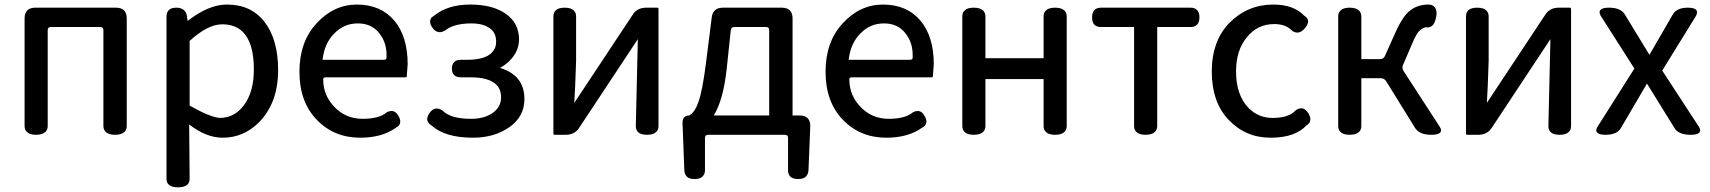

<svg xmlns="http://www.w3.org/2000/svg" viewBox="-20 -552 7436 835"><path d="M177.7 21.5Q165 34.2 136.7 34.2Q108.4 34.2 96.7 21.5Q86.9 12.7 86.9 -3.9V-471.7Q86.9 -495.1 98.6 -506.8Q110.4 -518.6 133.8 -518.6H484.4Q507.8 -518.6 519.5 -506.8Q531.2 -495.1 531.2 -471.7V-3.9Q531.2 11.7 521.5 21.5Q508.8 34.2 480.5 34.2Q452.1 34.2 439.5 21.5Q429.7 11.7 429.7 -3.9V-420.9Q429.7 -427.7 426.3 -431.2Q422.9 -434.6 416 -434.6H202.1Q194.3 -434.6 190.9 -431.2Q187.5 -427.7 187.5 -420.9V-3.9Q187.5 11.7 177.7 21.5Z M795.9 250Q783.2 262.7 754.4 262.7Q725.6 262.7 712.9 250Q704.1 241.2 704.1 225.6V-480.5Q704.1 -498 714.4 -508.3Q724.6 -518.6 747.1 -518.6Q769.5 -518.6 781.2 -506.8Q791 -497.1 793 -481.4L795.9 -460.9Q887.7 -532.2 965.8 -532.2Q966.8 -532.2 967.8 -532.2Q1072.3 -532.2 1130.9 -456.1Q1189.5 -379.9 1189.5 -247.1Q1189.5 -103.5 1105.5 -19.5Q1039.1 46.9 948.2 46.9Q877 46.9 802.7 -10.7L804.7 225.6Q804.7 241.2 795.9 250ZM1084 -250Q1084 -365.2 1036.1 -413.1Q1002.9 -446.3 946.3 -446.3Q883.8 -446.3 804.7 -374V-92.8Q890.6 -43.9 934.6 -39.1Q1000 -39.1 1041 -94.7Q1084 -152.3 1084 -250Z M1356.4 -450.2Q1431.6 -532.2 1532.2 -532.2Q1635.7 -532.2 1695.3 -461.9Q1752.9 -392.6 1752.9 -272.5Q1752.9 -272.5 1749 -220.7Q1749 -218.8 1747.6 -217.3Q1746.1 -215.8 1744.1 -215.8H1397.5Q1390.6 -215.8 1388.2 -213.4Q1385.7 -210.9 1385.7 -208Q1385.7 -205.1 1385.7 -204.1Q1385.7 -203.1 1385.7 -203.1Q1386.7 -135.7 1435.5 -85.9Q1483.4 -36.1 1555.7 -35.2Q1628.9 -35.2 1662.1 -63.5Q1662.1 -63.5 1663.1 -64.5Q1673.8 -69.3 1682.6 -69.3Q1702.1 -69.3 1713.9 -45.9Q1720.7 -34.2 1720.7 -23.4Q1720.7 -12.7 1712.9 -3.9Q1707 0 1701.2 3.9Q1640.6 46.9 1546.9 46.9Q1432.6 46.9 1357.4 -31.2Q1282.2 -109.4 1282.2 -239.7Q1282.2 -370.1 1356.4 -450.2ZM1661.1 -305.7V-312.5Q1661.1 -368.2 1628.9 -408.2Q1595.7 -450.2 1536.1 -450.2Q1475.6 -450.2 1433.6 -406.2Q1390.6 -363.3 1382.8 -292H1649.4Q1656.2 -292 1658.7 -294.4Q1661.1 -296.9 1661.1 -302.7Z M2154.3 -256.8Q2260.7 -224.6 2260.7 -121.1Q2260.7 -44.9 2195.3 1Q2129.9 46.9 2037.1 46.9Q1915 46.9 1856.4 -6.8Q1837.9 -17.6 1837.9 -34.2Q1837.9 -44.9 1846.7 -58.6Q1860.4 -80.1 1879.9 -80.1Q1889.6 -80.1 1901.4 -73.2Q1902.3 -73.2 1903.3 -72.3Q1938.5 -35.2 2029.3 -35.2Q2085 -35.2 2122.1 -60.5Q2159.2 -86.9 2159.2 -127.9Q2159.2 -163.1 2138.7 -183.6Q2106.4 -215.8 2025.4 -215.8H1983.4Q1964.8 -215.8 1955.1 -225.6Q1945.3 -235.4 1945.3 -253.9Q1945.3 -272.5 1955.1 -282.2Q1964.8 -292 1983.4 -292H2011.7Q2087.9 -292 2118.2 -322.3Q2137.7 -341.8 2137.7 -370.1Q2137.7 -410.2 2109.4 -429.7Q2080.1 -450.2 2030.3 -450.2Q1952.1 -450.2 1914.1 -418Q1914.1 -418 1913.1 -418Q1902.3 -412.1 1892.6 -412.1Q1873 -412.1 1858.4 -434.6Q1850.6 -447.3 1850.6 -458Q1850.6 -468.8 1858.4 -477.5Q1864.3 -480.5 1870.1 -485.4Q1928.7 -532.2 2024.9 -532.2Q2121.1 -532.2 2177.7 -493.2Q2236.3 -454.1 2237.3 -381.8Q2237.3 -329.1 2197.3 -289.1Q2179.7 -270.5 2154.3 -256.8Z M2386.7 29.3V-480.5Q2386.7 -497.1 2396.5 -506.8Q2408.2 -518.6 2436 -518.6Q2463.9 -518.6 2475.6 -505.9Q2485.4 -497.1 2485.4 -480.5V-287.1L2481.4 -178.7L2477.5 -104.5L2730.5 -486.3Q2750 -518.6 2790 -518.6H2838.9Q2840.8 -518.6 2842.3 -517.1Q2843.8 -515.6 2843.8 -513.7V-3.9Q2843.8 12.7 2834 21.5Q2822.3 34.2 2794.4 34.2Q2766.6 34.2 2754.9 22.5Q2745.1 12.7 2745.1 -3.9L2753.9 -381.8L2500 2Q2480.5 34.2 2440.4 34.2H2391.6Q2389.6 34.2 2388.2 32.7Q2386.7 31.2 2386.7 29.3Z M3325.2 -420.9Q3325.2 -427.7 3321.8 -431.2Q3318.4 -434.6 3310.5 -434.6H3174.8Q3166 -434.6 3162.6 -431.2Q3159.2 -427.7 3158.2 -420.9L3140.6 -254.9Q3126 -117.2 3084 -49.8H3325.2ZM3059.6 34.2Q3052.7 34.2 3049.3 37.6Q3045.9 41 3045.9 47.9V188.5Q3045.9 205.1 3035.2 215.8Q3024.4 226.6 3001 226.6Q2977.5 226.6 2967.3 216.3Q2957 206.1 2956.1 188.5L2948.2 -18.6Q2948.2 -34.2 2956.1 -42Q2963.9 -49.8 2977.5 -49.8Q3001 -62.5 3016.6 -106.4Q3034.2 -152.3 3049.8 -274.4L3075.2 -475.6Q3077.1 -495.1 3088.9 -506.8Q3100.6 -518.6 3124 -518.6H3379.9Q3403.3 -518.6 3415 -506.8Q3426.8 -495.1 3426.8 -471.7V-49.8H3458Q3480.5 -49.8 3492.2 -38.1Q3503.9 -26.4 3503.9 -4.9Q3503.9 -2.9 3496.1 188.5Q3495.1 205.1 3484.9 215.8Q3474.6 226.6 3451.2 226.6Q3427.7 226.6 3417.5 216.3Q3407.2 206.1 3407.2 190.4Q3407.2 189.5 3407.2 188.5V47.9Q3407.2 41 3403.8 37.6Q3400.4 34.2 3392.6 34.2Z M3644.5 -450.2Q3719.7 -532.2 3820.3 -532.2Q3923.8 -532.2 3983.4 -461.9Q4041 -392.6 4041 -272.5Q4041 -272.5 4037.1 -220.7Q4037.1 -218.8 4035.6 -217.3Q4034.2 -215.8 4032.2 -215.8H3685.5Q3678.7 -215.8 3676.3 -213.4Q3673.8 -210.9 3673.8 -208Q3673.8 -205.1 3673.8 -204.1Q3673.8 -203.1 3673.8 -203.1Q3674.8 -135.7 3723.6 -85.9Q3771.5 -36.1 3843.8 -35.2Q3917 -35.2 3950.2 -63.5Q3950.2 -63.5 3951.2 -64.5Q3961.9 -69.3 3970.7 -69.3Q3990.2 -69.3 4002 -45.9Q4008.8 -34.2 4008.8 -23.4Q4008.8 -12.7 4001 -3.9Q3995.1 0 3989.3 3.9Q3928.7 46.9 3835 46.9Q3720.7 46.9 3645.5 -31.2Q3570.3 -109.4 3570.3 -239.7Q3570.3 -370.1 3644.5 -450.2ZM3949.2 -305.7V-312.5Q3949.2 -368.2 3917 -408.2Q3883.8 -450.2 3824.2 -450.2Q3763.7 -450.2 3721.7 -406.2Q3678.7 -363.3 3670.9 -292H3937.5Q3944.3 -292 3946.8 -294.4Q3949.2 -296.9 3949.2 -302.7Z M4255.9 21.5Q4243.2 34.2 4214.8 34.2Q4186.5 34.2 4174.8 21.5Q4165 12.7 4165 -3.9V-480.5Q4165 -497.1 4174.8 -505.9Q4186.5 -518.6 4214.8 -518.6Q4243.2 -518.6 4255.9 -505.9Q4265.6 -496.1 4265.6 -480.5V-298.8H4518.6V-480.5Q4518.6 -497.1 4528.3 -505.9Q4540 -518.6 4568.4 -518.6Q4596.7 -518.6 4609.4 -505.9Q4619.1 -496.1 4619.1 -480.5V-3.9Q4619.1 11.7 4609.4 21.5Q4596.7 34.2 4568.4 34.2Q4540 34.2 4528.3 21.5Q4518.6 12.7 4518.6 -3.9V-208H4265.6V-3.9Q4265.6 11.7 4255.9 21.5Z M5002.9 21.5Q4990.2 34.2 4961.9 34.2Q4933.6 34.2 4921.9 21.5Q4912.1 12.7 4912.1 -3.9V-434.6H4767.6Q4750 -434.6 4739.7 -444.3Q4729.5 -454.1 4729.5 -475.6Q4729.5 -498 4739.7 -508.3Q4750 -518.6 4767.6 -518.6H5158.2Q5175.8 -518.6 5186 -508.3Q5196.3 -498 5196.3 -476.6Q5196.3 -455.1 5186 -444.8Q5175.8 -434.6 5158.2 -434.6H5012.7V-3.9Q5012.7 11.7 5002.9 21.5Z M5678.7 -33.2Q5678.7 -16.6 5661.1 -5.9Q5611.3 46.9 5505.9 46.9Q5397.5 46.9 5323.7 -30.3Q5250 -107.4 5250 -240.7Q5250 -374 5327.1 -453.1Q5406.2 -532.2 5517.6 -532.2Q5605.5 -532.2 5651.4 -484.4Q5668.9 -473.6 5668.9 -459Q5668.9 -446.3 5656.2 -430.7Q5639.6 -410.2 5622.1 -410.2Q5611.3 -410.2 5599.6 -418Q5599.6 -418 5598.6 -418.9Q5572.3 -447.3 5521.5 -447.3Q5448.2 -447.3 5402.3 -389.6Q5355.5 -333 5355.5 -241.2Q5355.5 -137.7 5411.1 -81.1Q5454.1 -39.1 5514.6 -39.1Q5585 -39.1 5615.2 -72.3Q5616.2 -73.2 5616.2 -73.2Q5627.9 -81.1 5639.6 -81.1Q5656.2 -81.1 5669.9 -59.6Q5678.7 -44.9 5678.7 -33.2Z M6188.5 -432.6Q6185.5 -432.6 6183.6 -433.6Q6169.9 -432.6 6155.3 -419.9Q6139.6 -407.2 6121.1 -361.3L6082 -270.5Q6079.1 -264.6 6079.1 -257.8Q6079.1 -251 6084 -243.2L6241.2 -1Q6247.1 7.8 6247.1 14.6Q6247.1 34.2 6204.1 34.2Q6152.3 34.2 6133.8 3.9L6008.8 -198.2Q6000 -211.9 5984.4 -211.9H5900.4V-3.9Q5900.4 11.7 5890.6 21.5Q5877.9 34.2 5849.6 34.2Q5821.3 34.2 5809.6 21.5Q5799.8 12.7 5799.8 -3.9V-480.5Q5799.8 -497.1 5809.6 -505.9Q5821.3 -518.6 5849.6 -518.6Q5877.9 -518.6 5890.6 -505.9Q5900.4 -496.1 5900.4 -480.5V-294.9H5981.4Q5997.1 -294.9 6002.9 -308.6L6049.8 -413.1Q6082 -484.4 6114.3 -507.8Q6146.5 -532.2 6193.4 -532.2Q6208 -532.2 6217.8 -522.5Q6227.5 -512.7 6227.5 -494.1Q6227.5 -487.3 6225.6 -477.5Q6220.7 -452.1 6210.9 -442.4Q6201.2 -432.6 6188.5 -432.6Z M6355.5 29.3V-480.5Q6355.5 -497.1 6365.2 -506.8Q6377 -518.6 6404.8 -518.6Q6432.6 -518.6 6444.3 -505.9Q6454.1 -497.1 6454.1 -480.5V-287.1L6450.2 -178.7L6446.3 -104.5L6699.2 -486.3Q6718.8 -518.6 6758.8 -518.6H6807.6Q6809.6 -518.6 6811 -517.1Q6812.5 -515.6 6812.5 -513.7V-3.9Q6812.5 12.7 6802.7 21.5Q6791 34.2 6763.2 34.2Q6735.4 34.2 6723.6 22.5Q6713.9 12.7 6713.9 -3.9L6722.7 -381.8L6468.8 2Q6449.2 34.2 6409.2 34.2H6360.4Q6358.4 34.2 6356.9 32.7Q6355.5 31.2 6355.5 29.3Z M6961.9 34.2Q6935.5 34.2 6926.8 25.4Q6921.9 20.5 6921.9 14.2Q6921.9 7.8 6927.7 -1L7087.9 -253.9L6941.4 -483.4Q6936.5 -492.2 6936.5 -498Q6936.5 -518.6 6977.5 -518.6Q7029.3 -518.6 7046.9 -488.3L7153.3 -313.5L7253.9 -487.3Q7270.5 -518.6 7320.3 -518.6Q7346.7 -518.6 7356.4 -509.8Q7360.4 -504.9 7360.4 -498Q7360.4 -491.2 7355.5 -482.4L7209 -245.1L7368.2 -1Q7374 7.8 7374 14.6Q7374 34.2 7332 34.2Q7279.3 34.2 7261.7 3.9L7142.6 -188.5L7030.3 2.9Q7013.7 34.2 6961.9 34.2Z"/></svg>

Font: TaiwanPearl
Style: Regular
Weight: 400
Version: Version 2.102